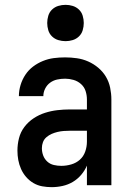

<svg xmlns="http://www.w3.org/2000/svg" viewBox="-20 -765 540 793"><path d="M193 8Q174 8 154.5 4.5Q135 1 118 -9Q101 -19 88 -34Q75 -49 67 -67Q59 -85 55.5 -104Q52 -123 52 -143Q52 -169 58.5 -194.5Q65 -220 81 -241Q97 -262 119 -276.5Q141 -291 166 -299Q191 -307 217 -310Q243 -313 269 -313H339V-354Q339 -372 333.5 -389Q328 -406 314.5 -418Q301 -430 283.5 -435Q266 -440 249 -440Q232 -440 216 -436.5Q200 -433 187 -423.5Q174 -414 166.5 -399Q159 -384 159 -368H58Q58 -391 65 -414Q72 -437 85 -456.5Q98 -476 116.5 -490Q135 -504 157 -513Q179 -522 202 -525Q225 -528 249 -528Q273 -528 297.5 -524.5Q322 -521 344.5 -511Q367 -501 386 -485Q405 -469 417.5 -448Q430 -427 435 -402.5Q440 -378 440 -354V0H339V-81Q330 -60 315 -42.5Q300 -25 280.5 -13.5Q261 -2 238.5 3Q216 8 193 8ZM233 -80Q254 -80 274.5 -86Q295 -92 310 -105.5Q325 -119 332 -139Q339 -159 339 -180V-225H269Q256 -225 243 -224Q230 -223 217.5 -220Q205 -217 193.5 -212Q182 -207 172 -198.5Q162 -190 157.5 -178Q153 -166 153 -153Q153 -137 158.5 -122.5Q164 -108 175.5 -97.5Q187 -87 202.5 -83.5Q218 -80 233 -80ZM251 -595Q235 -595 220.5 -599.5Q206 -604 195 -614.5Q184 -625 179.5 -640Q175 -655 175 -670Q175 -685 179.5 -700Q184 -715 195 -725.5Q206 -736 220.5 -740.5Q235 -745 251 -745Q266 -745 280.5 -740.5Q295 -736 306 -725.5Q317 -715 321.5 -700Q326 -685 326 -670Q326 -655 321.5 -640Q317 -625 306 -614.5Q295 -604 280.5 -599.5Q266 -595 251 -595Z"/></svg>

Font: Iosevka Custom Semibold
Style: Regular
Weight: 600
Designer: Belleve Invis
Foundry: Belleve Invis
Version: Version 27.0.2; ttfautohint (v1.8.4)